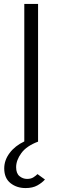

<svg xmlns="http://www.w3.org/2000/svg" viewBox="-20 -720 316 976"><path d="M110 236Q65 236 33.2 210.8Q1.5 185.5 1.5 136Q1.5 94.5 28.8 58Q56 21.5 103.5 -1V-700H173.5V0Q115 22 88.5 58.2Q62 94.5 62 130Q62 161.5 79.2 175.5Q96.5 189.5 117.5 189.5Q137.5 189.5 150.2 181.2Q163 173 170.5 165L208.5 192.5Q194 209 170 222.5Q146 236 110 236Z"/></svg>

Font: Overpass Light
Style: Regular
Weight: 300
Designer: Delve Withrington, Dave Bailey, Thomas Jockin
Foundry: Delve Fonts LLC
Version: Version 4.000; ttfautohint (v1.8.3)